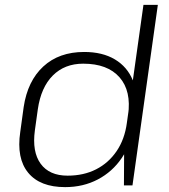

<svg xmlns="http://www.w3.org/2000/svg" viewBox="-20 -760 693 787"><path d="M247 7Q144 7 95.5 -52Q47 -111 63 -219L77 -321Q93 -428 157.5 -487.5Q222 -547 325 -547Q400 -547 451 -516.5Q502 -486 524.5 -430.5Q547 -375 536 -298L528 -247Q518 -170 479.5 -113Q441 -56 381 -24.5Q321 7 247 7ZM257 -40Q323 -40 374 -66Q425 -92 458 -140.5Q491 -189 500 -256L505 -288Q519 -387 470 -443Q421 -499 321 -499Q245 -499 196.5 -450.5Q148 -402 135 -312L123 -226Q111 -138 146.5 -89Q182 -40 257 -40ZM489 -178 568 -740H627L523 0H488Z"/></svg>

Font: Pathway Extreme 28pt ExtraLight
Style: Italic
Weight: 250
Italic angle: -8°
Designer: Eduardo Rodriguez Tunni
Foundry: Eduardo Rodriguez Tunni
Version: Version 1.001;gftools[0.9.26]